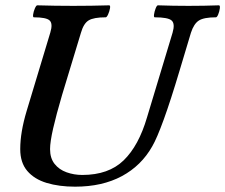

<svg xmlns="http://www.w3.org/2000/svg" viewBox="-20 -688 846 721"><path d="M262 13Q202 13 155.5 -1Q109 -15 82.5 -46Q56 -77 56 -128Q56 -160 62 -195.5Q68 -231 80 -271L169 -566Q179 -599 166.5 -611Q154 -623 107 -623Q103 -623 104.5 -634Q106 -645 111 -656.5Q116 -668 120 -668Q154 -667 187.5 -666.5Q221 -666 255 -666Q289 -666 322.5 -666.5Q356 -667 390 -668Q395 -668 393 -656.5Q391 -645 386 -634Q381 -623 377 -623Q332 -623 313 -611.5Q294 -600 284 -565L213 -331Q191 -256 179.5 -205.5Q168 -155 168 -128Q168 -94 185 -72.5Q202 -51 230 -41Q258 -31 289 -31Q388 -31 444.5 -86Q501 -141 532 -247L628 -565Q638 -599 624.5 -611Q611 -623 561 -623Q557 -623 558.5 -634Q560 -645 564.5 -656.5Q569 -668 573 -668Q602 -667 630.5 -666.5Q659 -666 688 -666Q717 -666 745.5 -666.5Q774 -667 802 -668Q807 -668 805.5 -656.5Q804 -645 799.5 -634Q795 -623 791 -623Q746 -623 727 -611Q708 -599 697 -565L655 -425Q621 -311 595 -239.5Q569 -168 552 -139Q511 -66 437.5 -26.5Q364 13 262 13Z"/></svg>

Font: Junicode VF
Style: Italic
Weight: 400
Italic angle: -11°
Designer: Peter S. Baker
Version: Version 2.209